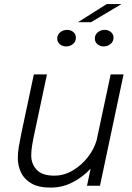

<svg xmlns="http://www.w3.org/2000/svg" viewBox="-20 -886 632 916"><path d="M221 9Q164 9 129.8 -11Q95.5 -31 80.2 -63.2Q65 -95.5 65 -132Q65 -157.5 69.5 -184.5Q74 -211.5 82.5 -253L141.5 -531H204L146.5 -260Q138 -221 133.5 -194Q129 -167 129 -145Q129 -103.5 155.2 -75.8Q181.5 -48 239 -48Q285.5 -48 327.2 -72.8Q369 -97.5 399 -136.2Q429 -175 441 -217L508 -531H569.5L457 0H395L412.5 -81.5Q376.5 -42.5 327.5 -16.8Q278.5 9 221 9ZM295.5 -664.5Q278 -664.5 265.5 -675Q253 -685.5 253 -702Q253 -720.5 267.2 -732Q281.5 -743.5 300 -743.5Q317.5 -743.5 329.8 -733.2Q342 -723 342 -706Q342 -687.5 328 -676Q314 -664.5 295.5 -664.5ZM474.5 -664.5Q457.5 -664.5 445 -675Q432.5 -685.5 432.5 -702Q432.5 -720.5 446.5 -732Q460.5 -743.5 479 -743.5Q496.5 -743.5 509 -733.2Q521.5 -723 521.5 -706Q521.5 -687.5 507.2 -676Q493 -664.5 474.5 -664.5ZM352 -780 489 -866.5H559.5L414 -780Z"/></svg>

Font: Epilogue Light
Style: Italic
Weight: 300
Italic angle: -12°
Designer: Tyler Finck
Foundry: Etcetera Type Co
Version: Version 2.111; ttfautohint (v1.8.3)